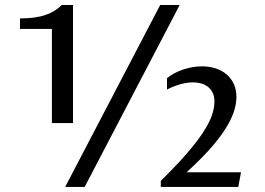

<svg xmlns="http://www.w3.org/2000/svg" viewBox="-20 -735 1041 755"><path d="M609.9 -715.3H686.5L313 0H236.3ZM184.1 -251V-621.1H58.6V-662.6Q89.4 -662.6 114.3 -666Q139.2 -669.4 159.2 -676.3Q179.2 -683.1 194.8 -692.9Q210.4 -702.6 222.7 -715.3H267.1V-251ZM612.3 -23.9Q671.9 -82.5 712.2 -128.7Q752.4 -174.8 777.1 -212.2Q801.8 -249.5 812.5 -279.5Q823.2 -309.6 823.2 -335.4Q823.2 -356 816.2 -370.4Q809.1 -384.8 797.4 -393.8Q785.6 -402.8 770.5 -407Q755.4 -411.1 739.3 -411.1Q713.4 -411.1 685.3 -402.6Q657.2 -394 636.7 -382.8V-427.7Q650.4 -438.5 666.7 -447.3Q683.1 -456.1 700.9 -461.9Q718.8 -467.8 737.3 -470.9Q755.9 -474.1 774.4 -474.1Q803.7 -474.1 828.6 -465.8Q853.5 -457.5 871.6 -441.9Q889.6 -426.3 899.7 -404.1Q909.7 -381.8 909.7 -354Q909.7 -324.2 898.2 -291.7Q886.7 -259.3 862.8 -222.7Q838.9 -186 802 -145.3Q765.1 -104.5 713.9 -57.6H927.7L917 0H612.3Z"/></svg>

Font: Proza Libre
Style: Regular
Weight: 400
Designer: Jasper de Waard
Foundry: Jasper de Waard
Version: Version 1.000; ttfautohint (v1.4.1.8-43bc)